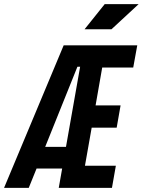

<svg xmlns="http://www.w3.org/2000/svg" viewBox="-49 -914 695 934"><path d="M236.8 0H495.6L514.6 -107.9H364.3L397 -293H518.6L537.6 -401.4H416L448.2 -585.4H599.1L618.7 -693.4H260.7L-29.3 0H90.8L128.9 -94.2H253.4ZM170.9 -199.7 327.6 -589.4H340.8L272 -199.7ZM362.3 -771.5H493.2L625.5 -894H460.4Z"/></svg>

Font: Cascadia Mono SemiBold
Style: Italic
Weight: 600
Italic angle: -10°
Monospace: yes
Designer: Aaron Bell
Foundry: Saja Typeworks
Version: Version 2404.023